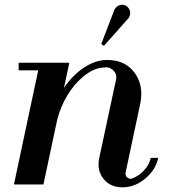

<svg xmlns="http://www.w3.org/2000/svg" viewBox="-20 -782 732 814"><path d="M400.9 -112.8Q411.6 -162.1 437.7 -284.7Q463.9 -407.2 472.2 -445.8Q476.6 -466.3 462.4 -481.7Q448.2 -497.1 426.8 -497.1V-496.1Q377.4 -496.1 329.1 -454.1Q293 -423.3 265.1 -377Q237.3 -330.6 223.1 -276.9L164.1 0H39.1L142.1 -483.9H59.1V-516.1H273.9L251 -409.2Q288.1 -463.9 336.7 -495.8Q385.3 -527.8 434.1 -527.8Q510.7 -527.8 550.8 -473.4Q590.8 -418.9 574.2 -340.8L512.2 -48.8Q510.7 -36.6 519.8 -29.3Q528.8 -22 539.1 -24.9Q567.9 -35.2 590.3 -59.1Q612.8 -83 619.1 -112.8H650.9Q639.6 -61 595.2 -24.4Q550.8 12.2 499 12.2Q447.3 12.2 418.5 -24.4Q389.6 -61 400.9 -112.8ZM409.2 -595.2 464.8 -740.2Q474.1 -758.3 491.7 -761.2Q509.3 -764.2 519 -753.9Q530.3 -744.6 531.7 -730.5Q533.2 -716.3 524.9 -705.1L420.9 -587.9Z"/></svg>

Font: Fin Serif Display
Style: Italic
Weight: 400
Italic angle: -12°
Designer: J. Blake Harris
Version: Version 1.006;FEAKit 1.0